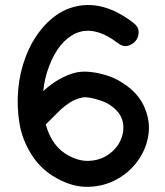

<svg xmlns="http://www.w3.org/2000/svg" viewBox="-20 -737 651 759"><path d="M203 -33Q269 4 332 1.5Q395 -1 445 -30Q495 -58 528 -106Q561 -154 567.5 -210Q574 -266 547 -322Q519 -378 455 -415Q433 -429 401.5 -439Q370 -449 337.5 -452.5Q305 -456 279 -450Q214 -434 151 -377Q156 -428 174 -475Q212 -575 281 -606Q354 -637 447 -566Q466 -551 485.5 -556Q505 -561 517 -576.5Q529 -592 528 -612Q527 -632 507 -647Q369 -753 241 -699Q187 -674 146 -624.5Q105 -575 81 -511Q58 -451 52 -383Q46 -315 57 -249Q68 -183 105.5 -124.5Q143 -66 203 -33ZM329 -101Q292 -100 251 -122Q185 -157 161 -245L219 -303Q238 -320 257.5 -332.5Q277 -345 303 -351Q314 -354 333 -351Q352 -348 372 -341.5Q392 -335 405 -328Q458 -297 466 -252Q474 -207 446 -163Q426 -135 396.5 -118.5Q367 -102 329 -101Z"/></svg>

Font: Balsamiq Sans
Style: Regular
Weight: 400
Designer: Michael Angeles
Foundry: Balsamiq SRL
Version: Version 1.020; ttfautohint (v1.8.4.7-5d5b);gftools[0.9.26]